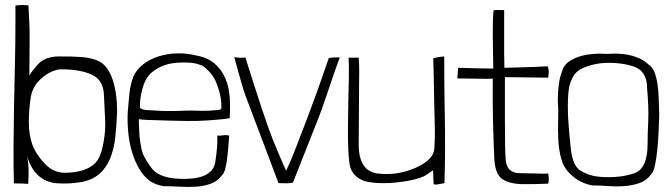

<svg xmlns="http://www.w3.org/2000/svg" viewBox="-20 -726 2649 759"><path d="M41 -704V-638Q41 -555 39 -472Q37 -389 35.5 -308.5Q34 -228 33.5 -150.5Q33 -73 35 -1Q75 -1 91 1Q92 -1 92 -6Q92 -16 93 -41Q94 -66 88 -106Q104 -55 134.5 -29.5Q165 -4 206 -1.5Q247 1 275 -3Q332 -7 365 -32.5Q398 -58 414.5 -97.5Q431 -137 436 -186Q441 -235 443 -285Q443 -320 438.5 -353Q434 -386 424.5 -413.5Q415 -441 399.5 -460.5Q384 -480 362 -488Q335 -498 302.5 -500.5Q270 -503 213.5 -503Q157 -503 127.5 -469Q98 -435 96 -426Q97 -523 97 -552Q97 -581 97 -598.5Q97 -616 96.5 -625.5Q96 -635 95.5 -643.5Q95 -652 94.5 -662.5Q94 -673 93 -693V-704Q93 -705 75 -706Q57 -707 41 -704ZM396 -232Q396 -195 386.5 -149Q377 -103 357.5 -82.5Q338 -62 306 -52.5Q274 -43 236 -43Q190 -43 155 -81Q120 -119 107 -157Q94 -195 94 -241Q94 -298 102 -343.5Q110 -389 149 -420.5Q188 -452 224 -452Q296 -452 342.5 -431Q389 -410 391 -349Q393 -296 394.5 -274Q396 -252 396 -232Z M888 -259Q891 -301 888 -342Q885 -383 870.5 -417Q856 -451 828 -475Q800 -499 754 -507Q718 -516 680 -515Q642 -514 608 -503.5Q574 -493 547 -472.5Q520 -452 507 -423Q495 -390 491.5 -355.5Q488 -321 485 -284Q483 -243 487 -202Q491 -161 502 -124.5Q513 -88 531 -57.5Q549 -27 576 -8Q600 6 628 10Q656 10 689.5 12Q723 14 755 12Q787 10 814 0Q841 -10 858 -34Q865 -40 869.5 -55.5Q874 -71 877 -92.5Q880 -114 882 -139Q884 -164 886 -190Q875 -193 862 -191Q849 -189 839 -190Q841 -149 831 -85.5Q821 -22 718 -19Q615 -16 580.5 -60Q546 -104 539.5 -136.5Q533 -169 531.5 -188Q530 -207 529 -237V-255Q539 -253 561 -252Q583 -251 656 -249Q729 -247 759 -248Q789 -249 815.5 -251Q842 -253 861.5 -255Q881 -257 888 -259ZM855 -316Q855 -304 855 -298.5Q855 -293 844 -291.5Q833 -290 809.5 -288.5Q786 -287 731 -289Q657 -286 620.5 -287.5Q584 -289 559.5 -291Q535 -293 533.5 -302.5Q532 -312 535 -336Q539 -365 548.5 -392.5Q558 -420 578 -438Q598 -456 628 -467.5Q658 -479 706 -479Q729 -479 743 -477Q757 -475 779 -467Q819 -440 836 -397Q853 -354 855 -316Z M906 -500Q938 -382 950 -349Q962 -316 1081 -2Q1106 -2 1114 -1.5Q1122 -1 1138 -4Q1205 -175 1228.5 -233Q1252 -291 1277 -366.5Q1302 -442 1323 -499Q1302 -500 1280 -497Q1235 -365 1198.5 -269Q1162 -173 1143.5 -126Q1125 -79 1111 -51Q1087 -104 1058 -175.5Q1029 -247 950 -499Q937 -496 906 -500Z M1694 0Q1694 3 1699.5 3.5Q1705 4 1710 3Q1715 2 1737 -2Q1741 -134 1738.5 -257Q1736 -380 1736 -503Q1711 -501 1693 -496V-492Q1694 -459 1694.5 -426Q1695 -393 1696.5 -322Q1698 -251 1699 -217Q1700 -183 1697 -138.5Q1694 -94 1622.5 -62.5Q1551 -31 1474 -40Q1397 -49 1398 -158Q1399 -267 1399 -311Q1399 -355 1399.5 -386Q1400 -417 1400 -446Q1400 -475 1398 -498H1358Q1360 -464 1359 -419Q1358 -374 1357 -325.5Q1356 -277 1355.5 -229.5Q1355 -182 1356.5 -142Q1358 -102 1362 -76.5Q1366 -51 1383 -33.5Q1400 -16 1426 -9Q1452 -2 1497.5 -2Q1543 -2 1594.5 -11.5Q1646 -21 1666.5 -35.5Q1687 -50 1692 -53Q1693 -39 1694 0Z M1931 -685Q1929 -666 1928.5 -642Q1928 -618 1928 -587Q1928 -556 1929 -516.5Q1930 -477 1930 -455Q1914 -455 1862.5 -456Q1811 -457 1791 -458L1788 -416Q1809 -416 1860.5 -415Q1912 -414 1928 -415Q1927 -325 1929 -244Q1931 -163 1934 -100Q1937 -37 1966.5 -17.5Q1996 2 2051.5 2Q2107 2 2147 0Q2152 -15 2147 -40Q2130 -39 2107.5 -40Q2085 -41 2034 -41.5Q1983 -42 1979 -95Q1976 -128 1976 -242.5Q1976 -357 1976 -421L2147 -419Q2150 -438 2149 -447Q2148 -456 2145 -464Q2090 -461 2047.5 -460Q2005 -459 1974 -458Q1974 -473 1973.5 -487Q1973 -501 1973 -514V-686Q1947 -686 1945.5 -686.5Q1944 -687 1931 -685Z M2190 -397Q2187 -378 2186 -360.5Q2185 -343 2185 -325Q2188 -292 2186.5 -252Q2185 -212 2187 -172.5Q2189 -133 2199 -97Q2209 -61 2236 -37Q2271 -2 2322 7Q2350 7 2384 9.5Q2418 12 2450 9.5Q2482 7 2509.5 -3Q2537 -13 2554 -37Q2564 -47 2569.5 -74Q2575 -101 2578.5 -135Q2582 -169 2583.5 -206Q2585 -243 2586 -272Q2585 -305 2584 -336.5Q2583 -368 2579 -394.5Q2575 -421 2567 -441Q2559 -461 2545 -470Q2524 -490 2495 -500.5Q2466 -511 2434 -513Q2413 -515 2394.5 -513.5Q2376 -512 2356 -514Q2332 -514 2308.5 -511Q2285 -508 2264.5 -500.5Q2244 -493 2228.5 -482Q2213 -471 2206 -456Q2198 -434 2194.5 -421Q2191 -408 2190 -397ZM2355 -476Q2421 -482 2479.5 -465Q2538 -448 2538 -378Q2545 -298 2542.5 -246.5Q2540 -195 2540 -157Q2540 -59 2487 -41Q2452 -29 2411.5 -26.5Q2371 -24 2338.5 -28.5Q2306 -33 2275.5 -51Q2245 -69 2237 -133Q2226 -236 2225 -286Q2224 -336 2228 -369.5Q2232 -403 2251 -432Q2277 -465 2355 -476Z"/></svg>

Font: Londrina Solid Thin
Style: Regular
Weight: 250
Designer: Marcelo Magalhaes
Foundry: Marcelo Magalhães
Version: Version 1.002